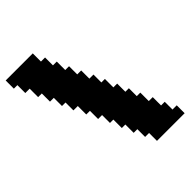

<svg xmlns="http://www.w3.org/2000/svg" viewBox="-216 -856 962 962"><g transform="rotate(-45 265.0 -375.0)"><path d="M192 -692H221V-636H248V-576H275V-518H303V-460H332V-404H357V-344H384V-286H409V-230H434V-170H462V-111H488V-56H518V0H322V-56H294V-111H268V-170H243V-230H219V-286H191V-344H165V-404H134V-460H109V-518H82V-576H56V-636H25V-692H0V-750H192Z"/></g></svg>

Font: DNF Bit Bit TTF
Style: Regular
Weight: 400
Designer: Kim So-Yeon
Foundry: NEOPLE Inc.
Version: Version 1.000;September 28, 2022;FontCreator 14.0.0.2872 64-